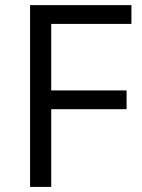

<svg xmlns="http://www.w3.org/2000/svg" viewBox="-20 -734 556 754"><path d="M181.2 0H98.1V-713.9H496.1V-640.1H181.2V-378.9H477.1V-305.2H181.2Z"/></svg>

Font: f02293617
Style: Regular
Weight: 400
Foundry: Ascender Corporation
Version: Version 1.10